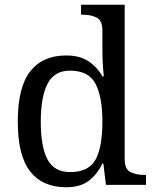

<svg xmlns="http://www.w3.org/2000/svg" viewBox="-20 -780 654 810"><path d="M259 10Q160 10 107.5 -56.5Q55 -123 55 -267Q55 -412 107.5 -479Q160 -546 259 -546Q317 -546 353.5 -521.5Q390 -497 412 -458H418Q415 -483 413.5 -513.5Q412 -544 412 -568V-650Q412 -694 387.5 -706Q363 -718 330 -718H322V-760H506V-110Q506 -66 530.5 -54Q555 -42 588 -42H596V0H427L416 -90H412Q390 -44 354 -17Q318 10 259 10ZM276 -54Q354 -54 383 -106.5Q412 -159 412 -267Q412 -371 383 -426.5Q354 -482 275 -482Q209 -482 180.5 -426.5Q152 -371 152 -266Q152 -160 180.5 -107Q209 -54 276 -54Z"/></svg>

Font: Noto Serif Grantha
Style: Regular
Weight: 400
Designer: Monotype Design Team
Foundry: Monotype Imaging Inc.
Version: Version 2.004; ttfautohint (v1.8.4.7-5d5b)